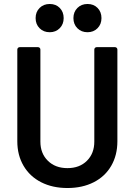

<svg xmlns="http://www.w3.org/2000/svg" viewBox="-20 -937 689 965"><path d="M67 -227V-688Q67 -693 70.5 -696.5Q74 -700 79 -700H171Q176 -700 179.5 -696.5Q183 -693 183 -688V-225Q183 -166 220.5 -129Q258 -92 319 -92Q380 -92 417 -129Q454 -166 454 -225V-688Q454 -693 457.5 -696.5Q461 -700 466 -700H558Q563 -700 566.5 -696.5Q570 -693 570 -688V-227Q570 -157 539 -103.5Q508 -50 451 -21Q394 8 319 8Q244 8 187 -21Q130 -50 98.5 -103.5Q67 -157 67 -227ZM349 -846Q349 -877 369 -897Q389 -917 420 -917Q451 -917 470.5 -897Q490 -877 490 -846Q490 -815 470 -795Q450 -775 420 -775Q389 -775 369 -795Q349 -815 349 -846ZM159 -846Q159 -877 179 -897Q199 -917 230 -917Q261 -917 280.5 -897Q300 -877 300 -846Q300 -815 280 -795Q260 -775 230 -775Q199 -775 179 -795Q159 -815 159 -846Z"/></svg>

Font: Barlow SemiBold
Style: Regular
Weight: 600
Designer: Jeremy Tribby
Foundry: Tribby Type
Version: Version 1.422